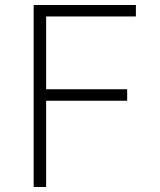

<svg xmlns="http://www.w3.org/2000/svg" viewBox="-20 -750 640 770"><path d="M115 0V-730H525V-684H165V-392H490V-346H165V0Z"/></svg>

Font: JetBrains Mono NL Thin
Style: Regular
Weight: 100
Monospace: yes
Designer: Philipp Nurullin, Konstantin Bulenkov
Foundry: JetBrains
Version: Version 2.305; ttfautohint (v1.8.4.7-5d5b)